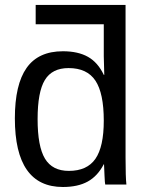

<svg xmlns="http://www.w3.org/2000/svg" viewBox="-20 -745 596 775"><path d="M40 -267.1Q40 -403.8 87.4 -470.9Q134.8 -538.1 233.9 -538.1Q294.9 -538.1 335 -515.6Q375 -493.2 398.9 -442.9H400.9Q398.9 -500.5 398.9 -518.1V-647H124V-725.1H486.8V-108.9Q486.8 -29.8 490.2 0H404.8Q403.3 -4.4 401.9 -35.2Q399.9 -77.1 399.9 -82H398.9Q374 -34.2 334.2 -12.2Q294.4 9.8 233.9 9.8Q40 9.8 40 -267.1ZM131.8 -264.2Q131.8 -153.8 161.6 -104.5Q191.4 -55.2 257.8 -55.2Q331.5 -55.2 365.2 -104Q398.9 -152.8 398.9 -257.8Q398.9 -368.7 365.2 -419.4Q331.5 -470.2 256.8 -470.2Q190.4 -470.2 161.1 -422.1Q131.8 -374 131.8 -264.2Z"/></svg>

Font: Libra Sans Modern
Style: Regular
Weight: 400
Foundry: Stefan Peev, Context Ltd
Version: Version 1.000